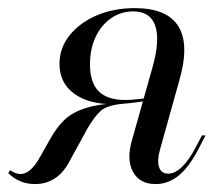

<svg xmlns="http://www.w3.org/2000/svg" viewBox="-72 -446 550 477"><path d="M314.5 11.3Q275 11.3 258.5 -19Q241.9 -49.2 255.6 -96.8L308.1 -283.1Q325.8 -348.4 313.3 -383.1Q300.8 -417.7 258.9 -417.7Q228.2 -417.7 203.6 -400.4Q179 -383.1 165.3 -353.6Q151.6 -324.2 151.6 -286.3Q151.6 -241.1 173 -219.4Q194.4 -197.6 239.5 -197.6Q250.8 -197.6 267.3 -199.2Q283.9 -200.8 296 -203.2L295.2 -196Q275 -192.7 251.6 -189.9Q228.2 -187.1 208.9 -187.1Q147.6 -187.1 111.7 -213.7Q75.8 -240.3 75.8 -287.1Q75.8 -326.6 100.8 -358.1Q125.8 -389.5 168.1 -407.7Q210.5 -425.8 262.9 -425.8Q343.5 -425.8 371.4 -380.2Q399.2 -334.7 373.4 -246L326.6 -78.2Q317.7 -48.4 323 -31.5Q328.2 -14.5 346 -14.5Q362.9 -14.5 380.6 -31.9Q398.4 -49.2 414.5 -80.6L429.8 -109.7H438.7L421 -75.8Q398.4 -31.5 372.2 -10.1Q346 11.3 314.5 11.3ZM15.3 11.3Q-5.6 11.3 -22.2 4Q-38.7 -3.2 -51.6 -16.1L-46.8 -23.4Q-33.9 -13.7 -21 -13.7Q-8.1 -13.7 4 -24.6Q16.1 -35.5 28.2 -57.3L53.2 -101.6Q69.4 -130.6 88.7 -148.8Q108.1 -166.9 139.1 -177Q170.2 -187.1 220.2 -190.3L229.8 -187.9Q192.7 -183.9 177.8 -170.2Q162.9 -156.5 145.2 -126.6L98.4 -41.1Q83.9 -15.3 62.9 -2Q41.9 11.3 15.3 11.3Z"/></svg>

Font: Playfair 144pt SemiCondensed
Style: Italic
Weight: 400
Width: 4
Italic angle: -15.6°
Designer: Claus Eggers Sørensen
Foundry: Claus Eggers Sørensen
Version: Version 2.203